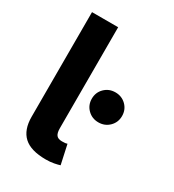

<svg xmlns="http://www.w3.org/2000/svg" viewBox="-177 -828 842 931"><g transform="rotate(30 243.5 -362.5)"><path d="M224.8 3.4Q141.1 3.4 101.7 -32.7Q62.4 -68.9 62.4 -141.7V-727.5H208.8V-161.8Q208.8 -135.5 218 -123.7Q227.1 -111.9 249.2 -111.9Q261 -111.9 267.4 -112.7Q273.8 -113.6 278.6 -115.3L301.9 -8.3Q290.2 -4.4 270.1 -0.5Q250 3.4 224.8 3.4ZM355.9 -279.9Q320.2 -279.9 295.7 -304.1Q271.3 -328.3 271.3 -363.8Q271.3 -399.3 295.7 -423.5Q320.2 -447.6 355.9 -447.6Q391.7 -447.6 416.2 -423.5Q440.6 -399.3 440.6 -363.8Q440.6 -328.3 416.2 -304.1Q391.7 -279.9 355.9 -279.9Z"/></g></svg>

Font: Adwaita Sans
Style: Regular
Weight: 400
Designer: Rasmus Andersson
Foundry: rsms
Version: Version 4.001;git-9221beed3